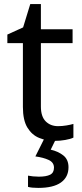

<svg xmlns="http://www.w3.org/2000/svg" viewBox="-20 -679 401 939"><path d="M264 -62Q284 -62 305 -65.5Q326 -69 339 -73V-6Q325 1 299 5.5Q273 10 249 10Q207 10 171.5 -4.5Q136 -19 114 -55Q92 -91 92 -156V-468H16V-510L93 -545L128 -659H180V-536H335V-468H180V-158Q180 -109 203.5 -85.5Q227 -62 264 -62ZM315 139Q315 187 278 213.5Q241 240 167 240Q135 240 117 235V180Q126 182 141 183.5Q156 185 170 185Q206 185 225 175.5Q244 166 244 141Q244 115 217.5 103Q191 91 153 86L196 0H254L228 53Q264 61 289.5 81Q315 101 315 139Z"/></svg>

Font: Noto Sans
Style: Regular
Weight: 400
Designer: Monotype Design Team
Foundry: Monotype Imaging Inc.
Version: Version 2.007